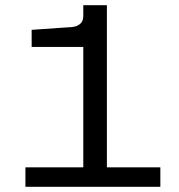

<svg xmlns="http://www.w3.org/2000/svg" viewBox="-20 -720 690 740"><path d="M78 0V-75H301V-539H102V-605L259 -616Q278 -618 289.5 -628.5Q301 -639 301 -658V-700H392V-75H598V0Z"/></svg>

Font: HostGroteskRegular
Style: Regular
Weight: 400
Designer: Doukan Karapınar based on Poppins by Indian Type Foundry, Jonny Pinhorn
Foundry: Element Type
Version: Version 1.001; ttfautohint (v1.8.4.7-5d5b)